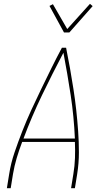

<svg xmlns="http://www.w3.org/2000/svg" viewBox="-20 -985 540 1005"><path d="M16 0 28 -74Q37 -131 56 -187Q75 -243 97 -299Q119 -355 144 -409.5Q169 -464 195.5 -518.5Q222 -573 248.5 -627Q275 -681 304 -735H326Q337 -681 346.5 -627Q356 -573 364.5 -518.5Q373 -464 379 -409.5Q385 -355 389 -299Q393 -243 393 -187Q393 -131 384 -74L372 0H352L364 -74Q371 -116 372.5 -158Q374 -200 372 -242H96Q80 -200 67.5 -158Q55 -116 48 -74L36 0ZM103 -260H372Q367 -375 350 -487Q333 -599 312 -709Q254 -599 200 -487Q146 -375 103 -260ZM315 -815 239 -954 257 -963 332 -833 451 -965 465 -953 343 -815Z"/></svg>

Font: Iosevka Curly Thin
Style: Italic
Weight: 100
Italic angle: -9°
Monospace: yes
Designer: Belleve Invis
Foundry: Belleve Invis
Version: Version 22.1.2; ttfautohint (v1.8.4)